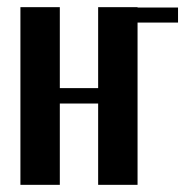

<svg xmlns="http://www.w3.org/2000/svg" viewBox="-20 -516 523 536"><path d="M147 -496V-270H254V-496H364V0H254V-227H147V0H37V-496ZM362 -495H477V-453H362Z"/></svg>

Font: Moniqa ExtBd Paragraph
Style: Regular
Weight: 800
Designer: Rajesh Rajput
Foundry: Rajesh Rajput
Version: Version 1.000